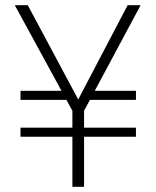

<svg xmlns="http://www.w3.org/2000/svg" viewBox="-20 -720 600 740"><path d="M59 -193V-228H504V-193ZM262 -335H59V-370H250ZM303 -335 317 -370H504V-335ZM259 0V-293L37 -700H87L284 -332H279L472 -700H522L304 -293V0Z"/></svg>

Font: DM Sans 11pt ExtraLight
Style: Regular
Weight: 250
Version: Version 4.004;gftools[0.9.30]